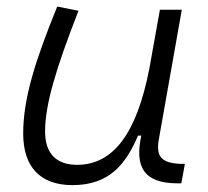

<svg xmlns="http://www.w3.org/2000/svg" viewBox="-20 -547 626 578"><path d="M198.2 10.3C309.6 10.3 358.9 -53.2 395.5 -138.7H405.3C385.7 -47.4 410.2 4.9 514.6 4.9H525.9L536.6 -53.7H523.4C466.3 -56.2 449.2 -75.7 458 -126.5L527.3 -517.6H461.4L429.7 -341.3C391.6 -144 320.3 -50.8 211.9 -50.8C149.4 -50.8 115.7 -85.4 115.7 -150.9C115.7 -232.9 148.9 -341.8 216.3 -514.6L152.3 -527.3C86.4 -365.2 49.8 -251 49.8 -145C49.8 -43.9 101.6 10.3 198.2 10.3Z"/></svg>

Font: Cascadia Mono NF Light
Style: Italic
Weight: 300
Italic angle: -10°
Monospace: yes
Designer: Aaron Bell
Foundry: Saja Typeworks
Version: Version 2404.023